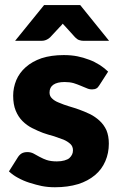

<svg xmlns="http://www.w3.org/2000/svg" viewBox="-20 -749 485 776"><path d="M417 -459.5 381.8 -404.8Q376 -395 369.6 -391.6Q362.8 -387.7 352.1 -387.7Q340.3 -387.7 330.1 -392.6Q326.2 -394 318.1 -397.5Q310.1 -400.9 306.6 -402.3Q291.5 -408.7 277.3 -413.1Q261.2 -417.5 241.2 -417.5Q211.4 -417.5 195.8 -406.7Q180.2 -396 180.2 -375Q180.2 -360.4 190.4 -351.1Q200.7 -340.8 217.3 -334.5Q239.3 -325.2 255.9 -320.3Q282.2 -312.5 299.8 -306.2Q319.3 -299.3 344.2 -287.6Q364.7 -277.3 382.3 -261.2Q399.9 -245.1 410.2 -222.7Q419.9 -199.2 419.9 -168.5Q419.9 -130.4 405.8 -97.7Q391.6 -64.5 364.3 -41.5Q335 -17.1 295.9 -4.9Q253.9 7.8 202.1 7.8Q173.8 7.8 148.9 2.9Q127.4 -1.5 98.1 -10.7Q73.7 -18.6 51.8 -30.8Q34.2 -40 16.1 -56.2L51.8 -112.8Q58.1 -123 67.4 -128.9Q76.7 -134.3 90.8 -134.3Q104.5 -134.3 115.7 -128.4Q128.9 -121.1 138.7 -115.7Q156.2 -106.4 168 -102.5Q185.1 -96.7 210 -96.7Q227.5 -96.7 240.7 -100.6Q254.4 -104.5 260.7 -110.4Q267.6 -116.7 271.5 -125Q274.9 -132.3 274.9 -141.6Q274.9 -157.2 264.6 -167Q252.9 -177.7 236.8 -184.6Q207 -195.8 198.7 -198.2Q172.9 -205.1 153.8 -211.9Q137.2 -217.8 109.9 -231.4Q88.4 -242.2 70.8 -259.8Q53.7 -276.9 43.5 -301.8Q33.2 -326.7 33.2 -362.3Q33.2 -394.5 45.9 -425.3Q58.6 -455.1 84 -477.5Q109.9 -500.5 147.9 -513.7Q187 -526.4 237.8 -526.4Q267.6 -526.4 292.5 -521.5Q315.4 -517.1 341.3 -507.3Q361.3 -500 383.3 -486.3Q402.8 -473.6 417 -459.5ZM304.2 -728.5 420.9 -584H317.9Q308.6 -584 300.3 -586.9Q293 -588.9 283.7 -598.1L246.1 -639.6Q242.2 -643.6 240.2 -646Q235.4 -650.9 233.4 -653.3L227.5 -646L221.2 -639.6L182.6 -598.1Q174.8 -590.8 166 -587.4Q157.7 -584 147.9 -584H41L158.2 -728.5Z"/></svg>

Font: Lato-ExtraBold
Style: Regular
Weight: 500
Designer: Lukasz Dziedzic with Adam Twardoch and Botio Nikoltchev
Foundry: tyPoland Lukasz Dziedzic
Version: ""